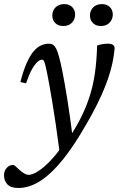

<svg xmlns="http://www.w3.org/2000/svg" viewBox="-73 -682 598 956"><path d="M56.5 -267 28.5 -273.5Q43.5 -331.5 60.2 -369Q77 -406.5 95 -427.2Q113 -448 132.2 -456.2Q151.5 -464.5 171 -464.5Q183 -464.5 191.2 -459Q199.5 -453.5 206.8 -439.5Q214 -425.5 221 -399Q228.5 -373 239.2 -318.8Q250 -264.5 263.8 -177.5Q277.5 -90.5 293 34L225 84Q214 1.5 204.8 -61.8Q195.5 -125 187.8 -171.5Q180 -218 174 -252Q168 -286 163 -310.5Q156.5 -343.5 152.2 -359.5Q148 -375.5 144.8 -380.2Q141.5 -385 136 -385Q126.5 -385 113.5 -373.8Q100.5 -362.5 86 -336.8Q71.5 -311 56.5 -267ZM246 31 267 10.5Q303 -43 329 -94.5Q355 -146 372.8 -200.5Q390.5 -255 399.5 -317.2Q408.5 -379.5 410.5 -455.5Q428 -461 440.8 -462.8Q453.5 -464.5 466.5 -464.5Q482 -464 490.2 -458Q498.5 -452 497.5 -439Q494.5 -404.5 486.8 -368.2Q479 -332 465.8 -292.8Q452.5 -253.5 433 -210Q413.5 -166.5 387 -117.2Q360.5 -68 326 -11.5Q268.5 82.5 216 141Q163.5 199.5 114.8 226.8Q66 254 19 254Q-19.5 254 -36.2 236Q-53 218 -53 191Q-53 168 -39.2 153.5Q-25.5 139 -8 139Q-4 139 2.8 144.5Q9.5 150 23 163Q36.5 175.5 48.2 182Q60 188.5 69.5 188.5Q89 188.5 117.8 170Q146.5 151.5 180 116.2Q213.5 81 246 31ZM241.5 -552.5Q217 -552.5 202.2 -567.2Q187.5 -582 187.5 -604.5Q187.5 -620.5 194.5 -633.2Q201.5 -646 215 -653.8Q228.5 -661.5 247 -661.5Q271.5 -661.5 286.2 -647Q301 -632.5 301 -610Q301 -594 294 -581Q287 -568 273.8 -560.2Q260.5 -552.5 241.5 -552.5ZM429 -552.5Q404.5 -552.5 389.8 -567.2Q375 -582 375 -604.5Q375 -620.5 382 -633.2Q389 -646 402.5 -653.8Q416 -661.5 434.5 -661.5Q459 -661.5 473.8 -647Q488.5 -632.5 488.5 -610Q488.5 -594 481.2 -581Q474 -568 461 -560.2Q448 -552.5 429 -552.5Z"/></svg>

Font: Newsreader
Style: Italic
Weight: 400
Italic angle: -17°
Designer: Hugues Gentile
Foundry: Production Type
Version: Version 1.003